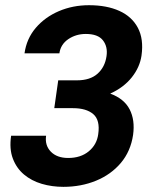

<svg xmlns="http://www.w3.org/2000/svg" viewBox="-20 -705 602 734"><path d="M401.4 -347.2Q454.6 -327.6 475.6 -286.9Q496.6 -246.1 488.8 -189.5Q479.5 -126.5 441.9 -82Q404.3 -37.6 347.2 -14.2Q290 9.3 222.2 9.3Q178.7 9.3 139.6 -2.2Q100.6 -13.7 71.8 -37.8Q43 -62 29.1 -98.9Q15.1 -135.7 22.5 -186H156.2Q150.9 -149.4 174.3 -125.2Q197.8 -101.1 240.7 -101.1Q288.6 -101.1 319.3 -126.5Q350.1 -151.9 355.5 -191.9Q363.3 -245.6 336.7 -268.6Q310.1 -291.5 258.8 -291.5H187.5L202.6 -397.9H273.9Q324.7 -397.9 353 -423.3Q381.3 -448.7 387.2 -490.2Q392.6 -526.4 373.5 -550.8Q354.5 -575.2 308.1 -575.2Q270.5 -575.2 241.2 -555.4Q211.9 -535.6 207 -501H73.7Q81.5 -557.1 116.7 -598.4Q151.9 -639.6 205.1 -662.4Q258.3 -685.1 320.3 -685.1Q388.2 -685.1 436.3 -663.3Q484.4 -641.6 507.1 -598.6Q529.8 -555.7 521 -492.7Q514.6 -448.2 483.9 -409.4Q453.1 -370.6 401.4 -347.2Z"/></svg>

Font: Robert Sans ExtraBold
Style: Italic
Weight: 800
Italic angle: -8°
Designer: Christian Robertson (extended by Adam Twardoch)
Foundry: Google
Version: Version 12.135;April 2, 2019;FontCreator 11.5.0.2425 64-bit;